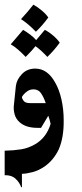

<svg xmlns="http://www.w3.org/2000/svg" viewBox="-20 -548 353 823"><path d="M216 -195Q234 -164 243.5 -121.5Q253 -79 253 -33Q254 41 232 92Q210 138 172 165Q146 183 119 190Q92 197 74 197V254L71 255Q64 234 46.5 218Q29 202 0 203V98Q40 97 71 92Q102 87 131 70Q179 42 197 -17Q194 -32 187 -52L156 0H140Q90 0 63 -25Q48 -39 43 -57Q38 -75 39 -92L48 -179Q51 -206 73.5 -230Q96 -254 131 -254Q183 -254 216 -195ZM176 -106Q168 -130 156.5 -147.5Q145 -165 124 -165Q109 -165 98 -157.5Q87 -150 81 -142.5Q75 -135 74 -132Q74 -126 81 -116Q88 -106 109 -106ZM123 -528Q140 -519 159 -503Q178 -487 187 -473Q163 -440 134 -412Q100 -447 70 -466Q100 -498 123 -528ZM79 -420Q93 -412 109 -400Q125 -388 135 -376L172 -420Q190 -411 208.5 -395Q227 -379 236 -365Q212 -332 183 -304Q153 -336 132 -350Q119 -333 90 -304Q53 -343 26 -358Q59 -396 79 -420Z"/></svg>

Font: Katibeh
Style: Regular
Weight: 400
Designer: Arabic design by Kourosh Beigpour, Latin design by Eduardo Tunni, engineering by Lasse Fister
Version: Version 1.0010g